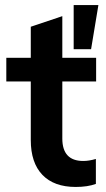

<svg xmlns="http://www.w3.org/2000/svg" viewBox="-20 -734 419 761"><path d="M341 -539H272V-714H370ZM227 -505H361V-411H227V-185Q227 -96 310 -96Q333 -96 360 -104V-5Q327 7 280 7Q194 7 148 -41Q102 -89 102 -179V-411H5V-505H102V-628L227 -670Z"/></svg>

Font: Muli
Style: Bold
Weight: 700
Designer: Vernon Adams
Foundry: Vernon Adams
Version: Version 2.001